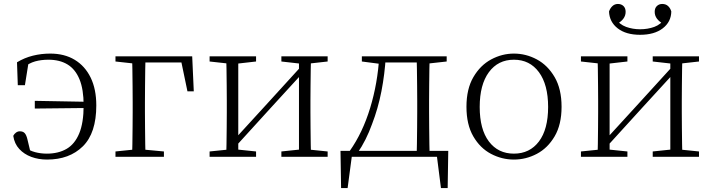

<svg xmlns="http://www.w3.org/2000/svg" viewBox="-20 -793 3602 971"><path d="M218 14Q175 14 138.5 0.5Q102 -13 77.5 -39.5Q53 -66 47 -106Q52 -116 61 -122.5Q70 -129 80 -129Q97 -129 105.5 -119Q114 -109 119 -87L135 -20L98 -52Q129 -31 157.5 -23.5Q186 -16 217 -16Q275 -16 316.5 -40Q358 -64 380.5 -118Q403 -172 403 -260Q403 -341 382 -392Q361 -443 321.5 -467Q282 -491 225 -491Q188 -491 157.5 -482.5Q127 -474 97 -450L126 -487L106 -362H70L66 -478Q104 -501 146.5 -511.5Q189 -522 234 -522Q306 -522 358 -490.5Q410 -459 438.5 -400.5Q467 -342 467 -260Q467 -120 399 -53Q331 14 218 14ZM156 -244V-283L433 -278V-247Z M648 0Q649 -24 649.5 -64.5Q650 -105 650.5 -148.5Q651 -192 651 -226V-275Q651 -312 650.5 -357Q650 -402 649.5 -443Q649 -484 648 -508H716Q715 -484 714.5 -443Q714 -402 713.5 -357Q713 -312 713 -275V-226Q713 -192 713.5 -148.5Q714 -105 714.5 -64.5Q715 -24 716 0ZM681 -477V-508H952L960 -331H928L892 -504L923 -477ZM564 0V-27L671 -38H691L809 -27V0ZM564 -482V-508H681V-470H673Z M1040 0V-27L1148 -38H1169L1275 -27V0ZM1403 0V-27L1508 -38H1529L1637 -27V0ZM1124 0Q1125 -24 1125.5 -64.5Q1126 -105 1126.5 -148.5Q1127 -192 1127 -226V-283Q1127 -316 1126.5 -359.5Q1126 -403 1125.5 -443.5Q1125 -484 1124 -508H1185V0ZM1165 -45 1135 -61H1141L1325 -262L1510 -465L1538 -447H1532L1348 -246ZM1492 0V-508H1553Q1552 -484 1551.5 -443.5Q1551 -403 1550.5 -359.5Q1550 -316 1550 -283V-226Q1550 -192 1550.5 -148.5Q1551 -105 1551.5 -64.5Q1552 -24 1553 0ZM1040 -482V-508H1275V-482L1170 -470H1149ZM1403 -482V-508H1637V-482L1530 -470H1509Z M2214 0H1736L1762 -23L1738 158H1705L1702 -30H2247L2244 158H2210L2187 -23ZM2087 0Q2088 -24 2088.5 -64.5Q2089 -105 2089.5 -148.5Q2090 -192 2090 -226V-283Q2090 -316 2089.5 -359.5Q2089 -403 2088.5 -443.5Q2088 -484 2087 -508H2153Q2152 -484 2151.5 -443.5Q2151 -403 2150.5 -359.5Q2150 -316 2150 -283V-226Q2150 -192 2150.5 -148.5Q2151 -105 2151.5 -64.5Q2152 -24 2153 0ZM1810 -482V-508H1912V-470H1902ZM2120 -470V-508H2239V-482L2131 -470ZM1749 -30Q1814 -122 1852 -247Q1890 -372 1898 -508H1931Q1926 -419 1909 -331.5Q1892 -244 1861 -164Q1847 -125 1828.5 -88Q1810 -51 1787 -18V-6ZM1912 -477V-508H2122V-477Z M2579 14Q2518 14 2463 -15Q2408 -44 2373.5 -103.5Q2339 -163 2339 -253Q2339 -343 2374 -403Q2409 -463 2464 -492.5Q2519 -522 2579 -522Q2640 -522 2695 -492.5Q2750 -463 2785 -403Q2820 -343 2820 -253Q2820 -163 2785 -103.5Q2750 -44 2695 -15Q2640 14 2579 14ZM2579 -16Q2659 -16 2705.5 -77.5Q2752 -139 2752 -252Q2752 -365 2705.5 -428Q2659 -491 2579 -491Q2499 -491 2452.5 -428Q2406 -365 2406 -252Q2406 -139 2452.5 -77.5Q2499 -16 2579 -16Z M3217 -617Q3146 -617 3104 -649.5Q3062 -682 3060 -735Q3066 -752 3077.5 -762.5Q3089 -773 3105 -773Q3122 -773 3133 -762.5Q3144 -752 3144 -733Q3144 -714 3132.5 -698.5Q3121 -683 3100 -672L3091 -701Q3113 -669 3146.5 -657Q3180 -645 3217 -645Q3256 -645 3289 -657Q3322 -669 3344 -701L3335 -672Q3314 -683 3302.5 -698.5Q3291 -714 3291 -733Q3291 -752 3302 -762.5Q3313 -773 3329 -773Q3347 -773 3358.5 -762.5Q3370 -752 3375 -735Q3374 -682 3331.5 -649.5Q3289 -617 3217 -617ZM2918 0V-27L3026 -38H3047L3153 -27V0ZM3281 0V-27L3386 -38H3407L3515 -27V0ZM3002 0Q3003 -24 3003.5 -64.5Q3004 -105 3004.5 -148.5Q3005 -192 3005 -226V-283Q3005 -316 3004.5 -359.5Q3004 -403 3003.5 -443.5Q3003 -484 3002 -508H3063V0ZM3043 -45 3013 -61H3019L3203 -262L3388 -465L3416 -447H3410L3226 -246ZM3370 0V-508H3431Q3430 -484 3429.5 -443.5Q3429 -403 3428.5 -359.5Q3428 -316 3428 -283V-226Q3428 -192 3428.5 -148.5Q3429 -105 3429.5 -64.5Q3430 -24 3431 0ZM2918 -482V-508H3153V-482L3048 -470H3027ZM3281 -482V-508H3515V-482L3408 -470H3387Z"/></svg>

Font: Noto Serif SC ExtraLight
Style: Regular
Weight: 200
Designer: Ryoko NISHIZUKA 西塚涼子 (kana & ideographs); Frank Grießhammer (Latin, Greek & Cyrillic); Wenlong ZHANG 张文龙 (bopomofo); San
Foundry: Adobe
Version: Version 2.002-H1;hotconv 1.1.0;makeotfexe 2.6.0